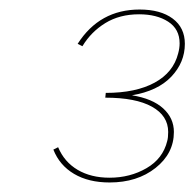

<svg xmlns="http://www.w3.org/2000/svg" viewBox="-20 -782 408 403"><path d="M257 -582Q300 -575 322.5 -554.5Q345 -534 345 -505Q345 -460 306.5 -429.5Q268 -399 210 -399Q166 -399 135.5 -417Q105 -435 92 -468L102 -473Q115 -442 143 -425.5Q171 -409 210 -409Q253 -409 287.5 -429Q322 -449 331 -486Q333 -493 333 -505Q333 -539 299 -558Q265 -577 201 -577L202 -587Q265 -587 304.5 -608.5Q344 -630 354 -670Q357 -681 357 -691Q357 -721 333 -736.5Q309 -752 272 -752Q231 -752 201 -733.5Q171 -715 153 -685L143 -690Q189 -762 273 -762Q317 -762 342.5 -743Q368 -724 368 -690Q368 -651 339.5 -621Q311 -591 257 -582Z"/></svg>

Font: Ysabeau Infant Hairline
Style: Italic
Weight: 100
Italic angle: -12°
Designer: Christian Thalmann (Catharsis Fonts)
Version: Version 0.003